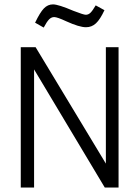

<svg xmlns="http://www.w3.org/2000/svg" viewBox="-20 -838 623 858"><path d="M446.8 -792.5Q427.7 -751.5 408.9 -733.9Q390.1 -716.3 364.3 -716.3Q334.5 -716.3 276.4 -742.7Q235.8 -761.7 222.2 -761.7Q209.5 -761.7 199.2 -751.2Q189 -740.7 175.3 -714.8L135.7 -737.3H137.2Q158.7 -782.2 176 -800.3Q193.4 -818.4 216.8 -818.4Q240.7 -818.4 308.1 -789.6Q353.5 -772 363.3 -772Q375 -772 384.3 -781Q393.6 -790 407.7 -814ZM453.1 -627H509.8V0H448.2L132.3 -527.8V0H72.8V-627H139.2L453.1 -106.9Z"/></svg>

Font: Anaheim
Style: Regular
Weight: 400
Designer: vernon adams
Foundry: vernon adams
Version: Version 1.002; ttfautohint (v0.93.5-3d13) -l 8 -r 50 -G 200 